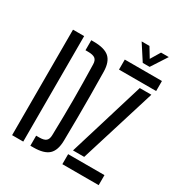

<svg xmlns="http://www.w3.org/2000/svg" viewBox="-217 -1110 1185 1261"><g transform="rotate(30 376.0 -479.5)"><path d="M59.9 0V-800H144.4V0ZM198.4 0V-76H222.1Q258 -76 272.9 -88.9Q287.8 -101.8 288.3 -131.6Q290.2 -206.9 291.1 -272.4Q292.1 -338 292.1 -400.3Q292.1 -462.6 291.1 -528.2Q290.2 -593.8 288.3 -669Q287.8 -698.7 271.9 -711.4Q256 -724 216.9 -724H198.4V-800H216.9Q299.2 -800 335.4 -767.8Q371.5 -735.5 372.7 -661.8Q374.2 -568.4 374.7 -484.3Q375.2 -400.1 374.7 -316.1Q374.2 -232.2 372.7 -138.8Q371.5 -64.6 336.4 -32.3Q301.2 0 222.1 0ZM441 0V-76H716.5V0ZM452.6 -724V-800H734.3V-724ZM456.4 -113.2 631.4 -687.2H719.3L541.3 -113.2ZM565.7 -840 488.8 -958.7H548L592.1 -885.9L635.9 -958.7H694.7L617.8 -840Z"/></g></svg>

Font: Big Shoulders Stencil Text SC Thin
Style: Regular
Weight: 100
Designer: Patric King
Foundry: XO Type Co
Version: Version 2.001